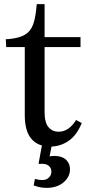

<svg xmlns="http://www.w3.org/2000/svg" viewBox="-20 -700 424 930"><path d="M8 -510 25 -511Q75 -516 102 -532.5Q129 -549 141 -583Q153 -617 158 -680H196V-520H370V-472H196V-157Q196 -107 214.5 -84.5Q233 -62 264 -62Q313 -62 348 -118H350L376 -104Q352 -45 312 -17.5Q272 10 223 10Q165 10 132.5 -27Q100 -64 100 -143V-472H10ZM235 -18 217 74 169 94 167 92 187 -18ZM319 120Q319 157 287.5 183.5Q256 210 206 210Q173 210 143 198L149 168L151 167Q191 178 210 165.5Q229 153 229 131Q229 114 215.5 102.5Q202 91 169 94L191 64Q232 52 261 56.5Q290 61 304.5 78.5Q319 96 319 120Z"/></svg>

Font: Minipax
Style: Regular
Weight: 400
Designer: Raphaël Ronot
Foundry: Velvetyne Type Foundry
Version: Version 1.000